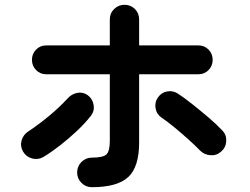

<svg xmlns="http://www.w3.org/2000/svg" viewBox="-20 -770 1040 799"><path d="M362 9Q337 9 319 -9Q301 -27 301 -52Q301 -78 319 -96Q337 -114 362 -114Q409 -114 423 -127.5Q437 -141 437 -184V-461H172Q147 -461 130 -478.5Q113 -496 113 -521Q113 -546 130 -563.5Q147 -581 172 -581H437V-689Q437 -715 455 -732.5Q473 -750 498 -750Q524 -750 541.5 -732.5Q559 -715 559 -689V-581H806Q831 -581 848 -563.5Q865 -546 865 -521Q865 -496 848 -478.5Q831 -461 806 -461H559V-177Q559 -75 513.5 -33Q468 9 362 9ZM161 -117Q139 -104 114 -110.5Q89 -117 76 -139Q63 -162 70 -186Q77 -210 99 -224Q140 -251 183.5 -287Q227 -323 261 -360Q278 -379 301.5 -383.5Q325 -388 345 -374Q365 -359 369.5 -334Q374 -309 359 -289Q334 -257 300 -225Q266 -193 230 -165Q194 -137 161 -117ZM900 -139Q881 -122 855.5 -124Q830 -126 812 -144Q793 -164 764.5 -189.5Q736 -215 706.5 -239.5Q677 -264 653 -280Q632 -294 627.5 -319Q623 -344 637 -364Q651 -385 675.5 -389.5Q700 -394 721 -380Q747 -363 781 -336Q815 -309 848.5 -280.5Q882 -252 905 -227Q923 -209 921.5 -182.5Q920 -156 900 -139Z"/></svg>

Font: Zen Maru Gothic
Style: Bold
Weight: 700
Designer: Yoshimichi Ohira
Foundry: Positype
Version: Version 1.001